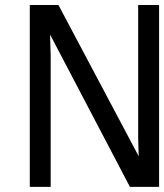

<svg xmlns="http://www.w3.org/2000/svg" viewBox="-20 -729 641 749"><path d="M486.8 0 175.3 -594.2 177.7 -511.2V0H96.2V-709.5H208L521 -119.6L519 -192.4V-709.5H600.6V0Z"/></svg>

Font: Meera Inimai
Style: Regular
Weight: 400
Version: 2.0.0+20160526